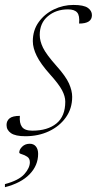

<svg xmlns="http://www.w3.org/2000/svg" viewBox="-40 -542 392 778"><path d="M40.5 -72.5Q38 -43 49 -28Q60 -12.5 91 -12.5Q153 -12.5 188.8 -41.8Q224.5 -71 224.5 -130Q224.5 -151.5 211.5 -176.2Q198.5 -201 161.5 -242Q124.5 -283.5 108.8 -315.5Q93 -347.5 93 -375Q93 -419.5 116.8 -452.5Q140.5 -485.5 178.2 -503.8Q216 -522 257.5 -522Q299 -522 315.8 -510.2Q332.5 -498.5 332.5 -480.5Q332.5 -446.5 280.5 -446.5Q283.5 -479.5 272.5 -491.5Q261.5 -504 235.5 -504Q187 -504 154 -476.2Q121 -448.5 121 -400.5Q121 -376 134.2 -348.8Q147.5 -321.5 187 -277Q226.5 -233 239.5 -203.8Q252.5 -174.5 252.5 -149.5Q252.5 -102.5 227 -66.5Q201.5 -30.5 158.5 -10.2Q115.5 10 63 10Q22.5 10 4.5 -2.5Q-13.5 -15 -13.5 -35.5Q-13.5 -52.5 -1.2 -62.5Q11 -72.5 40.5 -72.5ZM38 76Q38 64 50 52.2Q62 40.5 80.5 40.5Q96.5 40.5 105.5 51.5Q114.5 62.5 114.5 81.5Q114.5 128.5 79.8 164.2Q45 200 -20 216.5V204Q36 189 58.5 163.8Q81 138.5 81 115.5Q81 100 70.2 93Q59.5 86 48.8 83Q38 80 38 76Z"/></svg>

Font: Newsreader 72pt ExtraLight
Style: Italic
Weight: 275
Italic angle: -17°
Designer: Hugues Gentile
Foundry: Production Type
Version: Version 1.003; ttfautohint (v1.8.3)